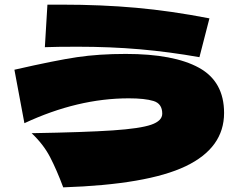

<svg xmlns="http://www.w3.org/2000/svg" viewBox="-20 -791 1040 826"><path d="M838 -545Q708 -568 581.5 -579Q455 -590 313 -590Q222 -590 173 -588L184 -771H246Q416 -771 566 -757.5Q716 -744 881 -712ZM116 -218Q347 -222 465 -230Q583 -238 630.5 -254.5Q678 -271 678 -302Q678 -345 640.5 -356.5Q603 -368 534 -368Q314 -368 85 -261L42 -491Q217 -531 311 -545Q405 -559 521 -559Q728 -559 836 -499.5Q944 -440 944 -305Q944 -155 779 -76Q614 3 252 15Q224 -60 195.5 -115Q167 -170 116 -218Z"/></svg>

Font: Dela Gothic One
Style: Regular
Weight: 400
Designer: aratakana
Foundry: aratakana
Version: Version 1.004